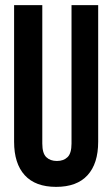

<svg xmlns="http://www.w3.org/2000/svg" viewBox="-20 -720 438 749"><path d="M145 -700V-160Q145 -122 160.5 -107Q176 -92 202 -92Q228 -92 243.5 -107Q259 -122 259 -160V-700H363V-167Q363 -82 321.5 -36.5Q280 9 199 9Q118 9 76.5 -36.5Q35 -82 35 -167V-700Z"/></svg>

Font: BebasNeueW03-Regular
Style: Regular
Weight: 400
Designer: Ryoichi Tsunekawa
Foundry: Ryoichi Tsunekawa
Version: Version 1.30